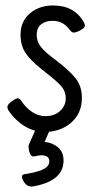

<svg xmlns="http://www.w3.org/2000/svg" viewBox="-20 -474 356 701"><path d="M114 -346Q114 -322 129.5 -302.5Q145 -283 183 -255Q233 -217 256 -188Q279 -159 279 -117Q279 -64 245 -31Q211 2 159 7L143 44Q172 47 192 64Q212 81 212 112Q212 186 104 206Q100 207 94 207Q80 207 70 194Q60 180 60 172Q60 163 70 162Q120 154 140 143Q160 132 160 115Q160 103 152 98Q144 93 132 93Q122 93 110 96Q107 97 102 97Q96 97 92.5 92.5Q89 88 86 76Q83 60 85 55L108 3Q78 -5 53 -25Q28 -45 10 -72Q7 -78 7 -83Q7 -94 26 -106Q38 -115 45 -115Q52 -115 59 -104Q75 -80 97.5 -65Q120 -50 146 -50Q179 -50 199.5 -69Q220 -88 220 -115Q220 -141 202.5 -160.5Q185 -180 151 -206L131 -222Q93 -252 74 -279.5Q55 -307 55 -347Q55 -396 89 -425Q123 -454 174 -454Q253 -454 287 -391Q290 -385 290 -381Q290 -375 285 -371Q280 -367 267 -360Q255 -355 250 -355Q241 -355 233 -367Q210 -398 172 -398Q147 -398 130.5 -385.5Q114 -373 114 -346Z"/></svg>

Font: Farsan
Style: Regular
Weight: 400
Version: Version 1.001g;PS 1.001;hotconv 1.0.86;makeotf.lib2.5.63406 